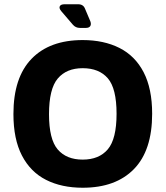

<svg xmlns="http://www.w3.org/2000/svg" viewBox="-20 -868 777 901"><path d="M368 13Q269 13 196 -24Q123 -61 83 -138Q43 -215 43 -333Q43 -504 128 -592Q213 -680 368 -680Q467 -680 540.5 -643Q614 -606 654 -529Q694 -452 694 -334Q694 -162 608.5 -74.5Q523 13 368 13ZM368 -119Q445 -119 486 -167.5Q527 -216 527 -334Q527 -453 486 -500.5Q445 -548 368 -548Q292 -548 251 -499.5Q210 -451 210 -332Q210 -214 251 -166.5Q292 -119 368 -119ZM355 -737Q335 -737 322 -752L268 -815Q256 -829 260.5 -838.5Q265 -848 283 -848H347Q371 -848 379 -827L404 -768Q409 -754 403.5 -745.5Q398 -737 383 -737Z"/></svg>

Font: Pitagon Sans
Style: Bold
Weight: 700
Designer: Travis Tran
Foundry: Pitagon
Version: Version 1.001; ttfautohint (v1.8.4.7-5d5b);gftools[0.9.26]